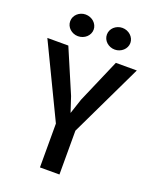

<svg xmlns="http://www.w3.org/2000/svg" viewBox="-166 -938 820 1025"><g transform="rotate(20 244.0 -425.5)"><path d="M189.5 -249 -9.8 -663.1H109.4L215.3 -415L243.7 -329.1L272 -414.6L379.4 -663.1H498.5L300.3 -249V0H189.5ZM140.1 -727.5Q126.5 -727.5 114.5 -732.4Q102.5 -737.3 93.5 -745.6Q84.5 -753.9 79.3 -765.1Q74.2 -776.4 74.2 -789.1Q74.2 -801.8 79.3 -813Q84.5 -824.2 93.5 -832.5Q102.5 -840.8 114.5 -845.7Q126.5 -850.6 140.1 -850.6Q153.8 -850.6 166.3 -845.7Q178.7 -840.8 187.7 -832.5Q196.8 -824.2 202.1 -813Q207.5 -801.8 207.5 -789.1Q207.5 -776.4 202.1 -765.1Q196.8 -753.9 187.7 -745.6Q178.7 -737.3 166.3 -732.4Q153.8 -727.5 140.1 -727.5ZM349.1 -727.5Q335.4 -727.5 323.2 -732.4Q311 -737.3 302 -745.6Q293 -753.9 287.8 -765.1Q282.7 -776.4 282.7 -789.1Q282.7 -801.8 287.8 -813Q293 -824.2 302 -832.5Q311 -840.8 323.2 -845.7Q335.4 -850.6 349.1 -850.6Q362.8 -850.6 375 -845.7Q387.2 -840.8 396.2 -832.5Q405.3 -824.2 410.6 -813Q416 -801.8 416 -789.1Q416 -776.4 410.6 -765.1Q405.3 -753.9 396.2 -745.6Q387.2 -737.3 375 -732.4Q362.8 -727.5 349.1 -727.5Z"/></g></svg>

Font: Basic
Style: Regular
Weight: 400
Designer: Magnus Gaarde
Foundry: Magnus Gaarde
Version: Version 1.003; ttfautohint (v1.1) -l 6 -r 16 -G 0 -x 16 -D l